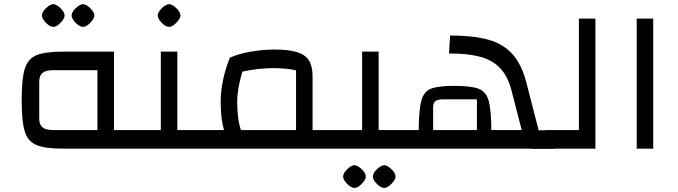

<svg xmlns="http://www.w3.org/2000/svg" viewBox="-20 -720 3284 930"><path d="M85 0ZM639 -90V0H288Q198 0 156.5 -17.5Q115 -35 100 -83Q85 -131 85 -235Q85 -339 100 -387Q115 -435 156.5 -452.5Q198 -470 288 -470H532V-90ZM452 -380H239Q202 -380 186 -367Q170 -354 170 -324V-146Q170 -116 186 -103Q202 -90 239 -90H452ZM183 -645Q183 -661 202.5 -680Q222 -699 238 -700Q254 -699 273.5 -680Q293 -661 293 -645Q293 -630 273 -609.5Q253 -589 238 -590Q223 -589 203 -609Q183 -629 183 -645ZM327 -645Q327 -661 346.5 -680Q366 -699 382 -700Q398 -699 417.5 -680Q437 -661 437 -645Q437 -630 417 -609.5Q397 -589 382 -590Q367 -589 347 -609Q327 -629 327 -645Z M619 0ZM959 -90V0H599V-90H759V-470H839V-90ZM744 -645Q744 -661 763.5 -680Q783 -699 799 -700Q815 -699 834.5 -680Q854 -661 854 -645Q854 -630 834 -609.5Q814 -589 799 -590Q784 -589 764 -609Q744 -629 744 -645Z M1614 -90V0H919V-90H1065Q1049 -143 1049 -228Q1049 -328 1093 -440Q1133 -459 1192.5 -469.5Q1252 -480 1310 -480Q1379 -480 1419 -467.5Q1459 -455 1476.5 -427Q1494 -399 1494 -350V-90ZM1414 -379Q1370 -390 1303 -390Q1231 -390 1154 -373Q1129 -290 1129 -228Q1129 -143 1147 -90H1414Z M1594 0ZM1934 -90V0H1574V-90H1734V-470H1814V-90ZM1642 135Q1642 119 1661.5 100Q1681 81 1697 80Q1713 81 1732.5 100Q1752 119 1752 135Q1752 150 1732 170.5Q1712 191 1697 190Q1682 191 1662 171Q1642 151 1642 135ZM1786 135Q1786 119 1805.5 100Q1825 81 1841 80Q1857 81 1876.5 100Q1896 119 1896 135Q1896 150 1876 170.5Q1856 191 1841 190Q1826 191 1806 171Q1786 151 1786 135Z M2664 -89V1H2554V0H1894V-90H2008Q2009 -190 2021 -233Q2033 -276 2066.5 -290Q2100 -304 2179 -304Q2263 -304 2298.5 -290Q2334 -276 2346.5 -233.5Q2359 -191 2360 -90H2507L2457 -284Q2439 -352 2402 -390.5Q2365 -429 2306 -445Q2247 -461 2155 -461L2160 -548Q2272 -548 2344.5 -528Q2417 -508 2462.5 -457.5Q2508 -407 2531 -315L2589 -89ZM2078 -90H2290V-239H2129Q2101 -239 2089.5 -230.5Q2078 -222 2078 -200Z M2624 0V-90H2784V-630H2864V0Z M3064 -630H3144V0H3064Z"/></svg>

Font: Changa
Style: Regular
Weight: 400
Designer: Eduardo Rodriguez Tunni
Foundry: Eduardo Rodriguez Tunni
Version: Version 2.002; ttfautohint (v1.5.10-5e6f)